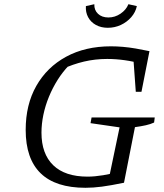

<svg xmlns="http://www.w3.org/2000/svg" viewBox="-20 -884 781 912"><path d="M386 8Q244 8 173 -61Q102 -130 102 -267Q102 -387 152.5 -476Q203 -565 294 -614.5Q385 -664 507 -664Q534 -664 563.5 -661.5Q593 -659 625 -653.5Q657 -648 690 -641L658 -580Q615 -592 572.5 -598Q530 -604 489 -604Q432 -604 379 -591.5Q326 -579 274 -555L308 -574Q278 -543 254 -505Q230 -467 212.5 -424.5Q195 -382 186 -338.5Q177 -295 177 -254Q177 -153 233 -99Q289 -45 396 -45Q463 -45 560 -72L569 -16Q506 -3 464.5 2.5Q423 8 386 8ZM493 -16 548 -279 410 -299 415 -326H715L712 -302Q695 -294 672.5 -289Q650 -284 621 -280L569 -16ZM625 -448 611 -641H690L652 -448ZM492 -752Q460 -752 435.5 -765.5Q411 -779 398.5 -802.5Q386 -826 388 -855L428 -864Q427 -836 445.5 -818.5Q464 -801 495 -801Q526 -801 552.5 -819Q579 -837 590 -864L630 -855Q624 -826 603.5 -802.5Q583 -779 554 -765.5Q525 -752 492 -752Z"/></svg>

Font: Piazzolla Thin Light
Style: Italic
Weight: 300
Italic angle: -11.3°
Version: Version 2.005